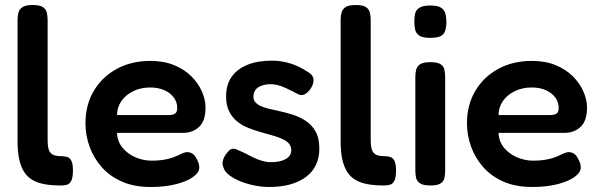

<svg xmlns="http://www.w3.org/2000/svg" viewBox="-20 -730 2392 766"><path d="M224 10Q187 10 158.5 5Q130 0 109.5 -12Q89 -24 76 -44.5Q63 -65 56.5 -95Q50 -125 50 -167V-649Q50 -666 53.5 -679.5Q57 -693 69.5 -701.5Q82 -710 110 -710Q138 -710 150.5 -702Q163 -694 166.5 -680.5Q170 -667 170 -650V-172Q170 -153 172.5 -140.5Q175 -128 181.5 -120.5Q188 -113 198.5 -110Q209 -107 224 -107Q237 -107 247.5 -104Q258 -101 264.5 -89Q271 -77 271 -50Q271 -22 264.5 -9Q258 4 247 7Q236 10 224 10Z M581 16Q516 16 467.5 -5Q419 -26 386.5 -62.5Q354 -99 337.5 -144.5Q321 -190 321 -239Q321 -311 354 -367Q387 -423 445.5 -455Q504 -487 580 -487Q634 -487 675 -470Q716 -453 743.5 -425.5Q771 -398 785.5 -365Q800 -332 800 -301Q800 -248 774.5 -224Q749 -200 711 -200H447Q448 -166 468.5 -141Q489 -116 520.5 -102.5Q552 -89 585 -89Q610 -89 629.5 -92Q649 -95 663 -99.5Q677 -104 687.5 -109Q698 -114 707 -118Q716 -122 724 -123Q735 -124 746 -118Q757 -112 764 -97Q770 -87 772.5 -78.5Q775 -70 775 -62Q775 -42 751 -24.5Q727 -7 683.5 4.5Q640 16 581 16ZM447 -271H652Q669 -271 678 -276.5Q687 -282 687 -300Q687 -323 673 -341.5Q659 -360 635 -370.5Q611 -381 579 -381Q542 -381 512 -366.5Q482 -352 464.5 -327Q447 -302 447 -271Z M1053 16Q1027 16 998 10.5Q969 5 942 -5.5Q915 -16 895.5 -30.5Q876 -45 871 -63Q867 -73 868 -82.5Q869 -92 874 -102.5Q879 -113 889 -124Q898 -135 907.5 -136.5Q917 -138 932 -130Q945 -125 960.5 -117Q976 -109 992.5 -101Q1009 -93 1026.5 -88Q1044 -83 1061 -83Q1098 -83 1120 -95.5Q1142 -108 1142 -131Q1142 -144 1135 -154Q1128 -164 1116.5 -170.5Q1105 -177 1089.5 -182.5Q1074 -188 1056.5 -192.5Q1039 -197 1020 -203Q995 -210 970 -220Q945 -230 925.5 -246Q906 -262 894 -286Q882 -310 882 -346Q882 -391 903.5 -422.5Q925 -454 966 -471Q1007 -488 1065 -488Q1085 -488 1103.5 -485Q1122 -482 1139.5 -476.5Q1157 -471 1173.5 -463Q1190 -455 1205 -445Q1230 -431 1231 -412.5Q1232 -394 1217 -373Q1206 -359 1195 -353.5Q1184 -348 1172 -353Q1156 -361 1137.5 -370.5Q1119 -380 1099.5 -387Q1080 -394 1059 -394Q1039 -394 1023 -388Q1007 -382 999 -371Q991 -360 991 -345Q991 -331 999 -322Q1007 -313 1020 -307Q1033 -301 1051 -296.5Q1069 -292 1089 -288Q1117 -282 1146 -273Q1175 -264 1199.5 -248Q1224 -232 1239 -205.5Q1254 -179 1254 -137Q1254 -64 1200.5 -24Q1147 16 1053 16Z M1513 10Q1476 10 1447.5 5Q1419 0 1398.5 -12Q1378 -24 1365 -44.5Q1352 -65 1345.5 -95Q1339 -125 1339 -167V-649Q1339 -666 1342.5 -679.5Q1346 -693 1358.5 -701.5Q1371 -710 1399 -710Q1427 -710 1439.5 -702Q1452 -694 1455.5 -680.5Q1459 -667 1459 -650V-172Q1459 -153 1461.5 -140.5Q1464 -128 1470.5 -120.5Q1477 -113 1487.5 -110Q1498 -107 1513 -107Q1526 -107 1536.5 -104Q1547 -101 1553.5 -89Q1560 -77 1560 -50Q1560 -22 1553.5 -9Q1547 4 1536 7Q1525 10 1513 10Z M1696 10Q1669 10 1656 1.5Q1643 -7 1640 -20.5Q1637 -34 1637 -51V-423Q1637 -439 1640.5 -452.5Q1644 -466 1656.5 -474Q1669 -482 1697 -482Q1725 -482 1737.5 -474Q1750 -466 1753 -452Q1756 -438 1756 -421V-50Q1756 -33 1753 -19.5Q1750 -6 1737.5 2Q1725 10 1696 10ZM1696 -579Q1667 -579 1653.5 -587.5Q1640 -596 1636.5 -611Q1633 -626 1633 -644Q1633 -663 1636.5 -677Q1640 -691 1654 -699.5Q1668 -708 1697 -708Q1727 -708 1740 -699Q1753 -690 1757 -675.5Q1761 -661 1761 -642Q1761 -625 1757 -610Q1753 -595 1740 -587Q1727 -579 1696 -579Z M2103 16Q2038 16 1989.5 -5Q1941 -26 1908.5 -62.5Q1876 -99 1859.5 -144.5Q1843 -190 1843 -239Q1843 -311 1876 -367Q1909 -423 1967.5 -455Q2026 -487 2102 -487Q2156 -487 2197 -470Q2238 -453 2265.5 -425.5Q2293 -398 2307.5 -365Q2322 -332 2322 -301Q2322 -248 2296.5 -224Q2271 -200 2233 -200H1969Q1970 -166 1990.5 -141Q2011 -116 2042.5 -102.5Q2074 -89 2107 -89Q2132 -89 2151.5 -92Q2171 -95 2185 -99.5Q2199 -104 2209.5 -109Q2220 -114 2229 -118Q2238 -122 2246 -123Q2257 -124 2268 -118Q2279 -112 2286 -97Q2292 -87 2294.5 -78.5Q2297 -70 2297 -62Q2297 -42 2273 -24.5Q2249 -7 2205.5 4.5Q2162 16 2103 16ZM1969 -271H2174Q2191 -271 2200 -276.5Q2209 -282 2209 -300Q2209 -323 2195 -341.5Q2181 -360 2157 -370.5Q2133 -381 2101 -381Q2064 -381 2034 -366.5Q2004 -352 1986.5 -327Q1969 -302 1969 -271Z"/></svg>

Font: Fredoka Medium
Style: Regular
Weight: 500
Designer: Ben Nathan
Foundry: Milena B. Brandão, Ben Nathan
Version: Version 2.001